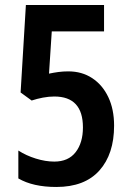

<svg xmlns="http://www.w3.org/2000/svg" viewBox="-20 -734 520 764"><path d="M252 -450Q306 -450 347 -423Q388 -396 411 -347.5Q434 -299 434 -234Q434 -121 375.5 -55.5Q317 10 204 10Q111 10 53 -24V-135Q84 -115 122.5 -103Q161 -91 196 -91Q252 -91 281 -128.5Q310 -166 310 -227Q310 -350 196 -350Q174 -350 150.5 -345.5Q127 -341 106 -334L62 -366L83 -714H394V-609H186L175 -441Q194 -445 212.5 -447.5Q231 -450 252 -450Z"/></svg>

Font: Avrile Sans Condensed SemiBold
Style: Regular
Weight: 600
Width: 3
Designer: Monotype Design Team
Foundry: Monotype Imaging Inc.
Version: Version 2.001;September 10, 2019;FontCreator 11.5.0.2425 64-